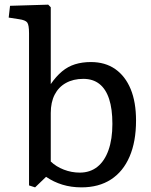

<svg xmlns="http://www.w3.org/2000/svg" viewBox="-20 -786 647 820"><path d="M129.9 14.2 104 5.9V-644Q104 -679.2 96.4 -689.7Q88.9 -700.2 61 -704.1L17.1 -710.9L22.9 -761.2L186 -766.1L196.8 -754.9V-434.1V-426.8Q219.7 -460 244.9 -481Q270 -502 300.5 -511.5Q331.1 -521 368.2 -521Q429.2 -521 472.2 -491Q515.1 -460.9 538.1 -405.5Q561 -350.1 561 -271Q561 -181.2 533.4 -117.2Q505.9 -53.2 453.9 -19.5Q401.9 14.2 328.1 14.2Q284.2 14.2 246.6 2.7Q209 -8.8 176.8 -30.8ZM320.8 -48.8Q364.7 -48.8 395.8 -73.5Q426.8 -98.1 443.4 -145Q460 -191.9 460 -256.8Q460 -320.8 446 -363.3Q432.1 -405.8 404.5 -427.5Q377 -449.2 335.9 -449.2Q293 -449.2 261.5 -431.6Q230 -414.1 213.4 -381.6Q196.8 -349.1 196.8 -303.2V-96.2Q219.7 -74.2 252.7 -61.5Q285.6 -48.8 320.8 -48.8Z"/></svg>

Font: Literata
Style: Regular
Weight: 400
Designer: Latin by Veronika Burian and Jose Scaglione. Greek by Irene Vlachou. Cyrillic by Vera Evstafieva.
Foundry: TypeTogether
Version: Version 3.002